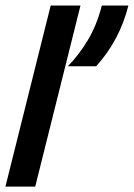

<svg xmlns="http://www.w3.org/2000/svg" viewBox="-20 -687 493 707"><path d="M0 0 166.7 -666.7H276.4L109.7 0ZM229.9 -443.1Q270.8 -484.7 303.8 -539.9Q336.8 -595.1 354.9 -666.7H452.8Q436.8 -602.8 406.9 -546.5Q377.1 -490.3 334 -443.1Z"/></svg>

Font: Afacad SemiBold
Style: Italic
Weight: 600
Italic angle: -14°
Designer: Kristian Moeller
Foundry: Dicotype
Version: Version 1.000